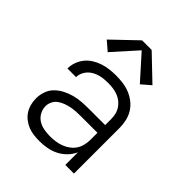

<svg xmlns="http://www.w3.org/2000/svg" viewBox="-211 -886 1022 1022"><g transform="rotate(45 300.0 -375.0)"><path d="M256 8Q235 8 213.5 5.5Q192 3 172 -5Q152 -13 134.5 -26.5Q117 -40 105.5 -58Q94 -76 88.5 -97Q83 -118 83 -140Q83 -167 92 -193Q101 -219 120 -238Q139 -257 163.5 -269.5Q188 -282 214 -289Q240 -296 267 -298Q294 -300 321 -300H444V-344Q444 -362 440 -380Q436 -398 426 -413.5Q416 -429 401.5 -440.5Q387 -452 370 -458.5Q353 -465 334.5 -467.5Q316 -470 298 -470Q282 -470 265.5 -468.5Q249 -467 233.5 -462.5Q218 -458 203.5 -450Q189 -442 178 -430Q167 -418 160.5 -403Q154 -388 154 -371H89Q89 -396 97.5 -419.5Q106 -443 121.5 -462Q137 -481 158 -494Q179 -507 202 -514.5Q225 -522 249.5 -525Q274 -528 298 -528Q325 -528 351.5 -524.5Q378 -521 402.5 -511Q427 -501 448 -484.5Q469 -468 483 -445.5Q497 -423 503 -396.5Q509 -370 509 -344V0H444V-95Q432 -69 412 -48.5Q392 -28 366.5 -15Q341 -2 313 3Q285 8 256 8ZM279 -50Q300 -50 320 -53Q340 -56 359 -63Q378 -70 395 -82.5Q412 -95 423 -111.5Q434 -128 439 -148.5Q444 -169 444 -189V-242H321Q302 -242 284 -241Q266 -240 248 -236.5Q230 -233 212.5 -226.5Q195 -220 180 -209.5Q165 -199 156.5 -182Q148 -165 148 -147Q148 -124 159.5 -103Q171 -82 190.5 -70Q210 -58 233 -54Q256 -50 279 -50ZM179 -584 128 -628 264 -758H336L472 -628L421 -584L300 -719Z"/></g></svg>

Font: Iosevka SS04 Light Extended
Style: Regular
Weight: 300
Width: 7
Monospace: yes
Designer: Belleve Invis
Foundry: Belleve Invis
Version: Version 19.0.0; ttfautohint (v1.8.4)